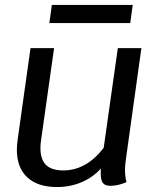

<svg xmlns="http://www.w3.org/2000/svg" viewBox="-20 -744 656 774"><path d="M490 -120Q484 -83 484 -57Q484 -31 490 -10Q457 5 425 5Q404 5 395 -6Q386 -17 386 -46Q386 -58 387 -65Q355 -29 309 -9.5Q263 10 210 10Q132 10 90 -29Q48 -68 48 -140Q48 -159 51 -180L103 -550H198L146 -182Q143 -163 143 -147Q143 -101 165.5 -79Q188 -57 235 -57Q328 -57 398 -148L455 -550H550ZM189 -724H515L505 -651H179Z"/></svg>

Font: Krub Medium
Style: Italic
Weight: 500
Italic angle: -8°
Designer: Ekaluck Peanpanawate
Foundry: Cadson Demak Co.,Ltd.
Version: Version 1.000; ttfautohint (v1.6)